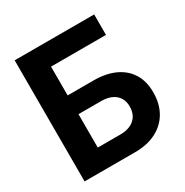

<svg xmlns="http://www.w3.org/2000/svg" viewBox="-167 -864 963 999"><g transform="rotate(-30 314.0 -364.0)"><path d="M56.6 0V-727.5H534.2V-604.5H204.1V-431.6H360.4Q433.6 -431.6 487.1 -407Q540.5 -382.3 569.3 -335.9Q598.1 -289.6 598.1 -223.1Q598.1 -154.8 569.3 -104.7Q540.5 -54.7 487.1 -27.3Q433.6 0 360.4 0ZM204.1 -118.2H339.4Q394 -118.2 424.6 -145.3Q455.1 -172.4 455.1 -220.7Q455.1 -266.6 424.6 -292.7Q394 -318.8 339.8 -318.8H204.1Z"/></g></svg>

Font: Inter 28pt
Style: Bold
Weight: 700
Designer: Rasmus Andersson
Foundry: rsms
Version: Version 4.001;git-66647c0bb